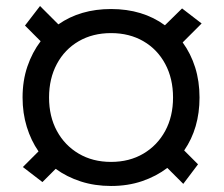

<svg xmlns="http://www.w3.org/2000/svg" viewBox="-20 -601 745 638"><path d="M349 17Q295 17 248.5 2Q202 -13 165 -40L121 4L56 -46L108 -98Q83 -134 69 -179.5Q55 -225 55 -277Q55 -333 71 -380Q87 -427 115 -464L63 -516L113 -581L174 -520Q247 -571 349 -571Q454 -571 528 -517L585 -573L650 -523L587 -460Q614 -423 628.5 -377Q643 -331 643 -277Q643 -175 592 -101L638 -55L589 10L536 -43Q499 -15 452 1Q405 17 349 17ZM349 -63Q410 -63 456.5 -90.5Q503 -118 529 -166Q555 -214 555 -277Q555 -340 529 -388.5Q503 -437 456.5 -464Q410 -491 349 -491Q288 -491 241.5 -464Q195 -437 169 -388.5Q143 -340 143 -277Q143 -214 169 -166Q195 -118 241.5 -90.5Q288 -63 349 -63Z"/></svg>

Font: Secular One
Style: Regular
Weight: 400
Designer: Michal Sahar
Foundry: Hagilda
Version: Version 1.002; ttfautohint (v1.8.4.7-5d5b);gftools[0.9.29]